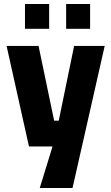

<svg xmlns="http://www.w3.org/2000/svg" viewBox="-20 -733 556 961"><path d="M179 208 243 0H125L13 -503H173L251 -129H274L351 -503H504L343 208ZM311 -589V-713H431V-589ZM105 -589V-713H226V-589Z"/></svg>

Font: Cairo ExtraBold
Style: Regular
Weight: 800
Designer: Mohamed Gaber, Accademia di Belle Arti di Urbino
Foundry: Kief Type Foundry, Accademia di Belle Arti di Urbino
Version: Version 3.117